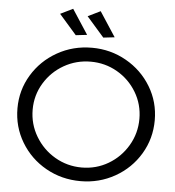

<svg xmlns="http://www.w3.org/2000/svg" viewBox="-60 -959 933 1021"><g transform="rotate(5 406.5 -449.0)"><path d="M40 0ZM772.9 -351.1Q772.9 -252.9 723.9 -170.9Q674.8 -88.9 590.8 -41.5Q506.8 5.9 407.2 5.9Q306.2 5.9 222.2 -41.5Q138.2 -88.9 89.1 -170.9Q40 -252.9 40 -351.1Q40 -448.2 89.1 -529.5Q138.2 -610.8 222.2 -658.4Q306.2 -706.1 407.2 -706.1Q506.8 -706.1 590.8 -658.4Q674.8 -610.8 723.9 -529.5Q772.9 -448.2 772.9 -351.1ZM121.1 -351.1Q121.1 -273.9 160.2 -208.5Q199.2 -143.1 264.6 -105Q330.1 -66.9 407.2 -66.9Q484.4 -66.9 549.1 -105Q613.8 -143.1 652.3 -208.5Q690.9 -273.9 690.9 -351.1Q690.9 -428.2 652.3 -492.7Q613.8 -557.1 548.8 -594.5Q483.9 -631.8 407.2 -631.8Q330.1 -631.8 264.6 -594.5Q199.2 -557.1 160.2 -492.7Q121.1 -428.2 121.1 -351.1ZM289.1 -903.8 375 -772 314.9 -765.1 222.2 -871.1ZM436 -903.8 522 -772 461.9 -765.1 369.1 -871.1Z"/></g></svg>

Font: Argentum Sans Light
Style: Regular
Weight: 300
Designer: Julieta Ulanovsky (Modified by Cristiano Sobral)
Foundry: Julieta Ulanovsky
Version: Version 1.000; ttfautohint (v1.5.65-e2d9)